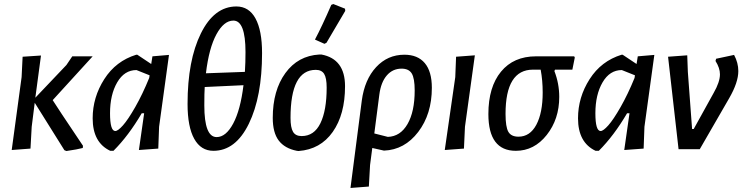

<svg xmlns="http://www.w3.org/2000/svg" viewBox="-20 -739 3682 951"><path d="M38 4 87 -357 92 -458 183 -464 155 -255 309 -417 338 -460H439L241 -243Q258 -215 391 -17L390 -6Q364 1 309 9L299 5L152 -230L137 -111L131 -3Z M526 8Q439 -33 439 -153Q439 -257 496.5 -347Q554 -437 655 -468H660L729 -422L735 -460L817 -467L768 -111L764 -3L668 4L694 -178H682Q617 -67 542 8ZM525 -178Q525 -90 551 -90Q564 -90 589 -118Q614 -146 650 -209Q686 -272 719 -353L721 -366L656 -392Q596 -392 560.5 -331Q525 -270 525 -178Z M1037 8Q975 8 942 -51.5Q909 -111 909 -224Q909 -440 975 -573.5Q1041 -707 1151 -707Q1213 -707 1245.5 -647.5Q1278 -588 1278 -476Q1278 -260 1212.5 -126Q1147 8 1037 8ZM1136 -637Q1089 -637 1052 -569Q1015 -501 1000 -376L1193 -383Q1196 -429 1196 -481Q1196 -637 1136 -637ZM1053 -60Q1099 -60 1135 -127Q1171 -194 1186 -317L994 -308Q992 -280 992 -217Q992 -60 1053 -60Z M1621 -715 1631 -719 1689 -696 1690 -685Q1662 -637 1597 -527L1587 -522L1540 -543Q1575 -609 1621 -715ZM1562 -469H1572Q1689 -447 1689 -312Q1689 -172 1628 -85.5Q1567 1 1459 9L1450 8Q1390 -4 1360.5 -43Q1331 -82 1331 -155Q1331 -291 1393.5 -377Q1456 -463 1562 -469ZM1544 -393Q1419 -393 1419 -155Q1419 -107 1431.5 -86Q1444 -65 1474 -65Q1536 -65 1567 -128.5Q1598 -192 1598 -305Q1598 -353 1585.5 -373Q1573 -393 1544 -393Z M1716 192 1772 -241Q1786 -345 1843 -406.5Q1900 -468 1983 -468Q2049 -468 2084 -426.5Q2119 -385 2119 -304Q2119 -174 2051.5 -85.5Q1984 3 1882 7L1824 -6L1813 78L1807 185ZM1859 -271 1834 -78 1901 -61Q1963 -63 1998.5 -124.5Q2034 -186 2034 -291Q2034 -351 2019.5 -375Q2005 -399 1969 -399Q1925 -399 1896 -365.5Q1867 -332 1859 -271Z M2332 -465 2283 -111 2278 -3 2183 4 2235 -357 2239 -458Z M2535 8Q2399 8 2399 -174Q2399 -308 2461.5 -384Q2524 -460 2635 -460H2824L2827 -454L2815 -394H2729L2726 -387Q2750 -325 2750 -259Q2750 -149 2688 -70.5Q2626 8 2535 8ZM2548 -62Q2605 -62 2636.5 -121Q2668 -180 2668 -281Q2668 -341 2658 -394H2620Q2484 -394 2484 -175Q2484 -110 2498 -86Q2512 -62 2548 -62Z M2930 8Q2843 -33 2843 -153Q2843 -257 2900.5 -347Q2958 -437 3059 -468H3064L3133 -422L3139 -460L3221 -467L3172 -111L3168 -3L3072 4L3098 -178H3086Q3021 -67 2946 8ZM2929 -178Q2929 -90 2955 -90Q2968 -90 2993 -118Q3018 -146 3054 -209Q3090 -272 3123 -353L3125 -366L3060 -392Q3000 -392 2964.5 -331Q2929 -270 2929 -178Z M3616 -467Q3637 -428 3637 -387Q3637 -331 3592 -253L3446 0H3341L3289 -458L3384 -465L3387 -383L3408 -100H3416L3515 -279Q3546 -333 3546 -371Q3546 -402 3524 -437L3527 -448Z"/></svg>

Font: Alegreya Sans SC Medium
Style: Italic
Weight: 500
Italic angle: -7°
Designer: Juan Pablo del Peral
Foundry: Huerta Tipografica
Version: Version 2.007